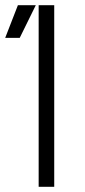

<svg xmlns="http://www.w3.org/2000/svg" viewBox="-49 -720 328 740"><path d="M-29 -574H27L89 -700H20ZM100 0H160V-700H100Z"/></svg>

Font: Unageo
Style: Light
Weight: 300
Designer: Richard Sepsi
Foundry: Richard Sepsi
Version: Version 2.000